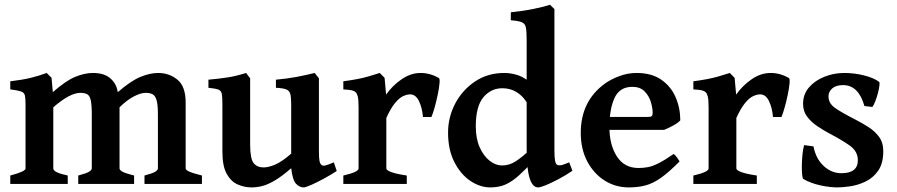

<svg xmlns="http://www.w3.org/2000/svg" viewBox="-20 -777 3788 811"><path d="M590.3 0V-35.6Q625.5 -44.9 636.2 -52Q647 -59.1 647 -65.4V-294.4Q647 -334.5 641.4 -353.8Q635.7 -373 624.5 -378.9Q613.3 -384.8 595.7 -384.8Q574.2 -384.8 545.2 -369.6Q516.1 -354.5 484.9 -323.7V-65.4Q484.9 -59.1 496.3 -52.2Q507.8 -45.4 546.4 -35.6V0H310.5V-35.6Q345.7 -44.9 356.7 -52Q367.7 -59.1 367.7 -65.4V-294.4Q367.7 -334.5 363.3 -353.8Q358.9 -373 348.4 -378.9Q337.9 -384.8 319.8 -384.8Q274.9 -384.8 205.1 -323.7V-65.4Q205.1 -48.3 266.1 -35.6V0H23.4V-35.6Q87.9 -52.7 87.9 -65.4V-336.4Q87.9 -362.3 85 -374.3Q82 -386.2 68.4 -390.9Q54.7 -395.5 23.4 -399.4V-433.6Q73.7 -439.5 108.2 -447.8Q142.6 -456.1 177.2 -468.8L197.8 -448.2L203.1 -387.7Q257.8 -436 297.6 -452.4Q337.4 -468.8 372.6 -468.8Q418.9 -468.8 444.6 -447.3Q470.2 -425.8 476.1 -394.5L477.5 -387.7Q532.2 -435.1 572.5 -451.9Q612.8 -468.8 648.4 -468.8Q694.8 -468.8 729.5 -440.4Q764.2 -412.1 764.2 -343.8V-65.4Q764.2 -59.1 779.3 -52.2Q794.4 -45.4 833 -35.6V0Z M1402.3 -54.7Q1378.4 -39.1 1348.9 -22.9Q1319.3 -6.8 1294.9 3.9Q1270.5 14.6 1262.7 14.6Q1245.1 14.6 1230.5 -0.7Q1215.8 -16.1 1210 -66.4Q1169.4 -31.2 1139.6 -13.9Q1109.9 3.4 1086.9 9Q1064 14.6 1043 14.6Q1012.7 14.6 984.4 2.4Q956.1 -9.8 937.7 -42.5Q919.4 -75.2 919.4 -136.2V-336.4Q919.4 -367.2 916.7 -380.9Q914.1 -394.5 901.6 -398.9Q889.2 -403.3 860.4 -406.2V-440.4Q909.2 -444.8 944.1 -450.4Q979 -456.1 1019.5 -468.8L1036.6 -446.3V-167Q1036.6 -106.4 1051.3 -88.1Q1065.9 -69.8 1093.3 -69.8Q1113.8 -69.8 1141.8 -81.5Q1169.9 -93.3 1210 -127.9V-336.4Q1210 -365.7 1206.3 -379.9Q1202.6 -394 1189 -399.4Q1175.3 -404.8 1145.5 -406.2V-440.4Q1194.3 -444.8 1234.1 -452.4Q1273.9 -460 1309.1 -468.8L1327.1 -446.3V-138.7Q1327.1 -108.9 1329.6 -96.9Q1332 -85 1338.4 -80.1Q1343.8 -75.7 1354.5 -78.1Q1365.2 -80.6 1390.1 -91.3Z M1834 -447.3Q1838.4 -444.3 1836.4 -423.8Q1834.5 -403.3 1828.6 -375.2Q1822.8 -347.2 1815.4 -321.5Q1808.1 -295.9 1802.2 -282.7H1766.6Q1763.2 -322.3 1749.5 -350.3Q1735.8 -378.4 1712.4 -378.4Q1699.7 -378.4 1683.6 -371.3Q1667.5 -364.3 1649.4 -342.8Q1631.3 -321.3 1611.8 -278.8V-65.4Q1611.8 -58.1 1632.1 -50.3Q1652.3 -42.5 1698.2 -35.6V0H1430.2V-35.6Q1494.6 -50.3 1494.6 -65.4V-324.2Q1494.6 -356.4 1491.2 -369.1Q1487.8 -381.8 1483.4 -386.2Q1477.1 -392.6 1467 -395.3Q1457 -397.9 1430.2 -399.4V-433.6Q1465.8 -438.5 1490 -443.1Q1514.2 -447.8 1535.4 -453.9Q1556.6 -460 1584 -468.8L1604.5 -448.2L1610.8 -377.4Q1637.2 -415 1676 -441.9Q1714.8 -468.8 1756.8 -468.8Q1796.9 -468.8 1834 -447.3Z M2397.9 -55.7Q2368.2 -35.6 2338.1 -19.8Q2308.1 -3.9 2285.2 5.4Q2262.2 14.6 2252.9 14.6Q2204.6 14.6 2204.6 -147.5V-607.4Q2204.6 -643.6 2201.4 -660.4Q2198.2 -677.2 2184.1 -683.1Q2169.9 -689 2137.7 -691.4V-725.1Q2190.9 -730.5 2234.4 -739.5Q2277.8 -748.5 2303.2 -756.8L2321.8 -738.8V-146Q2321.8 -111.8 2324.5 -98.4Q2327.1 -85 2333 -81.1Q2338.4 -77.6 2348.1 -78.9Q2357.9 -80.1 2384.3 -91.3ZM2240.7 -105Q2200.7 -62 2171.4 -35.6Q2142.1 -9.3 2114.5 2.7Q2086.9 14.6 2051.3 14.6Q2007.8 14.6 1966.8 -12.9Q1925.8 -40.5 1899.2 -92.5Q1872.6 -144.5 1872.6 -216.8Q1872.6 -282.2 1902.8 -339.6Q1933.1 -397 1986.6 -432.9Q2040 -468.8 2109.9 -468.8Q2139.2 -468.8 2168.9 -459Q2198.7 -449.2 2236.8 -414.1Q2236.8 -356.4 2208 -339.4Q2190.4 -370.1 2163.3 -387.2Q2136.2 -404.3 2102.1 -404.3Q2053.7 -404.3 2021.7 -366Q1989.7 -327.6 1989.7 -243.2Q1989.7 -191.4 2006.3 -154.5Q2022.9 -117.7 2048.3 -97.9Q2073.7 -78.1 2100.6 -78.1Q2130.9 -78.1 2157.7 -95.2Q2184.6 -112.3 2219.2 -145Q2223.1 -143.1 2227.8 -134.3Q2232.4 -125.5 2236.1 -116.5Q2239.7 -107.4 2240.7 -105Z M2853.5 -268.6Q2844.7 -258.3 2822.8 -246.3Q2800.8 -234.4 2785.2 -228.5H2490.2L2491.2 -283.2H2718.3Q2729.5 -283.2 2733.2 -286.9Q2736.8 -290.5 2736.8 -300.8Q2736.8 -320.3 2729.2 -345.9Q2721.7 -371.6 2702.9 -390.9Q2684.1 -410.2 2650.9 -410.2Q2597.7 -410.2 2575.9 -363.5Q2554.2 -316.9 2554.2 -239.3Q2554.2 -165 2585.7 -116.2Q2617.2 -67.4 2676.8 -67.4Q2697.3 -67.4 2716.8 -71Q2736.3 -74.7 2761.7 -87.4Q2787.1 -100.1 2825.2 -126.5Q2831.5 -123 2840.1 -111.1Q2848.6 -99.1 2850.6 -95.2Q2805.2 -49.3 2771.5 -25.6Q2737.8 -2 2706.3 6.3Q2674.8 14.6 2635.7 14.6Q2580.1 14.6 2534.2 -14.2Q2488.3 -43 2460.7 -95Q2433.1 -147 2433.1 -215.8Q2433.1 -349.1 2533.7 -422.9Q2559.6 -441.9 2595.5 -455.3Q2631.3 -468.8 2668.5 -468.8Q2732.4 -468.8 2773.2 -440.4Q2814 -412.1 2833.7 -366.5Q2853.5 -320.8 2853.5 -268.6Z M3312.5 -447.3Q3316.9 -444.3 3314.9 -423.8Q3313 -403.3 3307.1 -375.2Q3301.3 -347.2 3293.9 -321.5Q3286.6 -295.9 3280.8 -282.7H3245.1Q3241.7 -322.3 3228 -350.3Q3214.4 -378.4 3190.9 -378.4Q3178.2 -378.4 3162.1 -371.3Q3146 -364.3 3127.9 -342.8Q3109.9 -321.3 3090.3 -278.8V-65.4Q3090.3 -58.1 3110.6 -50.3Q3130.9 -42.5 3176.8 -35.6V0H2908.7V-35.6Q2973.1 -50.3 2973.1 -65.4V-324.2Q2973.1 -356.4 2969.7 -369.1Q2966.3 -381.8 2961.9 -386.2Q2955.6 -392.6 2945.6 -395.3Q2935.5 -397.9 2908.7 -399.4V-433.6Q2944.3 -438.5 2968.5 -443.1Q2992.7 -447.8 3013.9 -453.9Q3035.2 -460 3062.5 -468.8L3083 -448.2L3089.4 -377.4Q3115.7 -415 3154.5 -441.9Q3193.4 -468.8 3235.4 -468.8Q3275.4 -468.8 3312.5 -447.3Z M3710.9 -138.2Q3710.9 -86.4 3689.2 -55.7Q3667.5 -24.9 3635.3 -9.8Q3603 5.4 3570.8 10Q3538.6 14.6 3517.1 14.6Q3485.8 14.6 3445.8 6.1Q3405.8 -2.4 3373 -21Q3370.1 -22.9 3368.4 -38.3Q3366.7 -53.7 3366.9 -76.4Q3367.2 -99.1 3369.4 -122.6Q3371.6 -146 3376.5 -164.1L3416 -158.7Q3426.3 -106.4 3459.2 -75.9Q3492.2 -45.4 3534.2 -45.4Q3603.5 -45.4 3603.5 -100.1Q3603.5 -137.7 3569.6 -161.9Q3535.6 -186 3485.8 -211.9Q3459 -226.1 3432.9 -243.7Q3406.7 -261.2 3389.4 -284.2Q3372.1 -307.1 3372.1 -338.4Q3372.1 -378.9 3397.2 -408Q3422.4 -437 3462.4 -452.9Q3502.4 -468.8 3546.4 -468.8Q3588.4 -468.8 3629.6 -458.5Q3670.9 -448.2 3693.4 -431.2Q3696.3 -428.7 3694.6 -415Q3692.9 -401.4 3688.2 -383.5Q3683.6 -365.7 3677.2 -349.4Q3670.9 -333 3665 -325.2L3631.3 -329.1Q3606.4 -417.5 3541 -417.5Q3511.7 -417.5 3495.6 -403.8Q3479.5 -390.1 3479.5 -370.1Q3479.5 -340.8 3506.6 -321.5Q3533.7 -302.2 3591.3 -272.9Q3619.6 -258.3 3647.2 -241Q3674.8 -223.6 3692.9 -199.2Q3710.9 -174.8 3710.9 -138.2Z"/></svg>

Font: Gentium Plus
Style: Bold
Weight: 700
Designer: Victor Gaultney, Annie Olsen, Iska Routamaa, Becca Hirsbrunner
Foundry: SIL International
Version: Version 6.101